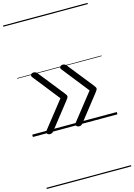

<svg xmlns="http://www.w3.org/2000/svg" viewBox="-194 -1050 1112 1591"><g transform="rotate(-15 362.5 -255.0)"><path d="M145 14Q134 14 126.5 9Q119 4 118 -4.5Q117 -13 124 -23L304 -251L124 -479Q112 -494 120.5 -504.5Q129 -515 144 -515Q154 -515 161.5 -511Q169 -507 175 -499L345 -285Q355 -272 359.5 -265Q364 -258 364 -251Q364 -246 359.5 -238.5Q355 -231 345 -218L176 -3Q170 5 162.5 9.5Q155 14 145 14ZM395 14Q384 14 376.5 9Q369 4 368 -4.5Q367 -13 374 -23L554 -251L374 -479Q362 -494 370.5 -504.5Q379 -515 394 -515Q404 -515 411.5 -511Q419 -507 425 -499L595 -285Q605 -272 609.5 -265Q614 -258 614 -251Q614 -246 609.5 -238.5Q605 -231 595 -218L426 -3Q420 5 412.5 9.5Q405 14 395 14ZM0 436H725V446H0ZM0 -20H725V0H0ZM0 -505H725V-500H0ZM0 -956H725V-946H0Z"/></g></svg>

Font: Playwrite HU Guides
Style: Regular
Weight: 400
Designer: Veronika Burian, José Scaglione
Foundry: TypeTogether
Version: Version 1.003